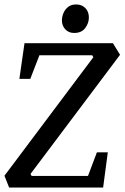

<svg xmlns="http://www.w3.org/2000/svg" viewBox="-26 -842 559 862"><path d="M15 0 -6 -53 393 -585 388 -594H151L110 -488H61L84 -648H481L513 -596L111 -61L116 -52H369L409 -158H458L437 0ZM307 -694Q282 -694 267 -710.5Q252 -727 252 -750Q252 -767 259 -783.5Q266 -800 280 -811Q294 -822 316 -822Q341 -822 357 -806Q373 -790 373 -763Q373 -738 356.5 -716Q340 -694 307 -694Z"/></svg>

Font: Faustina Light Medium
Style: Italic
Weight: 500
Italic angle: -8°
Version: Version 1.200